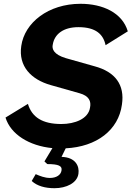

<svg xmlns="http://www.w3.org/2000/svg" viewBox="-20 -772 700 1011"><path d="M393 143C399 103 378 56 304 54L326 9C489 1 604 -87 622 -221C638 -326 586 -394 478 -423L326 -466C263 -485 252 -514 258 -538C267 -592 313 -629 393 -629C485 -629 524 -591 536 -534L653 -607C624 -705 521 -752 404 -752C234 -752 109 -652 92 -530C76 -422 145 -353 247 -324L399 -281C449 -267 461 -239 454 -205C445 -146 374 -119 303 -119C203 -119 148 -155 127 -225L9 -153C36 -65 133 -4 256 8L214 78L229 92C289 92 308 102 304 125C301 149 277 165 243 165C216 165 191 155 168 145L147 181C176 208 219 219 267 219C329 219 386 192 393 143Z"/></svg>

Font: Cheyenne Sans
Style: Bold Italic
Weight: 700
Italic angle: -8.13011°
Designer: The Public Sans project authors (U.S. Web Design System), Libre Franklin designed by Pablo Impallari and Rodrigo Fuenzal
Foundry: The Cheyenne Sans Project Authors
Version: Version 2.007